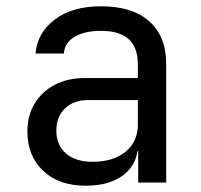

<svg xmlns="http://www.w3.org/2000/svg" viewBox="-20 -580 640 610"><path d="M252 10Q167 10 117 -37.5Q67 -85 67 -162Q67 -213 90 -251Q113 -289 154 -310.5Q195 -332 248 -332H418V-375Q418 -429 389 -455.5Q360 -482 301 -482Q249 -482 217 -463Q185 -444 183 -410H93Q98 -475 153.5 -517.5Q209 -560 301 -560Q401 -560 454.5 -512Q508 -464 508 -378V0H419V-100H404L418 -120Q418 -80 398 -51Q378 -22 341 -6Q304 10 252 10ZM274 -66Q340 -66 379 -98Q418 -130 418 -185V-262H258Q214 -262 186.5 -235.5Q159 -209 159 -165Q159 -119 189.5 -92.5Q220 -66 274 -66Z"/></svg>

Font: Atlassian Mono
Style: Regular
Weight: 400
Monospace: yes
Designer: Philipp Nurullin, Konstantin Bulenkov
Foundry: Modifications by Atlassian Pty Ltd, manufactured by JetBrains
Version: Version 2.304